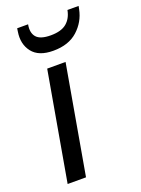

<svg xmlns="http://www.w3.org/2000/svg" viewBox="-136 -764 604 825"><g transform="rotate(-20 166.0 -351.5)"><path d="M26 0 113 -496H197L110 0ZM165 -559Q98 -559 69 -596.5Q40 -634 49 -689L51 -703H101Q94 -666 111.5 -645.5Q129 -625 177 -625Q225 -625 249.5 -645.5Q274 -666 281 -703H332L329 -688Q318 -634 276.5 -596.5Q235 -559 165 -559Z"/></g></svg>

Font: DeepMind Sans
Style: Italic
Weight: 400
Italic angle: -10°
Designer: Jonny Pinhorn / Modifications: Colophon Foundry
Foundry: Colophon Foundry
Version: Version 1.002; ttfautohint (v1.8.2)